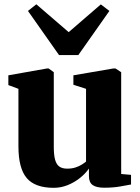

<svg xmlns="http://www.w3.org/2000/svg" viewBox="-20 -866 654 896"><path d="M466 10Q430.5 10 412.8 -2.2Q395 -14.5 395 -44.5V-79.5Q379 -56 353.2 -35.5Q327.5 -15 296 -2.2Q264.5 10.5 231 10.5Q143.5 10.5 104.8 -35Q66 -80.5 66 -183.5V-451.5L19 -469V-514.5L199.5 -546.5H207L231 -529V-181.5Q231 -143.5 237 -121.2Q243 -99 256.5 -89Q270 -79 293.5 -79Q315.5 -79 332.2 -84.5Q349 -90 361 -97.5Q373 -105 381.5 -112V-451.5L322.5 -470.5V-514.5L509 -546.5H519L545.5 -529V-54L591.5 -50V-5Q573 -1.5 540.5 4.2Q508 10 466 10ZM255.5 -609 110.5 -815 149.5 -846 300.5 -716 450.5 -845.5 490.5 -815 345.5 -609Z"/></svg>

Font: Merriweather 72pt Black
Style: Regular
Weight: 900
Version: Version 2.100